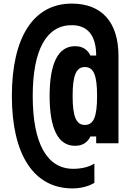

<svg xmlns="http://www.w3.org/2000/svg" viewBox="-20 -837 740 1068"><path d="M383 211C428 211 473 200 505 180V73C473 93 431 102 387 102C241 102 162 -40 162 -303C162 -559 238 -697 379 -697C468 -697 515 -639 515 -528H483C466 -563 438 -580 397 -580C304 -580 256 -486 256 -303C256 -120 304 -26 397 -26C438 -26 466 -43 483 -78H515V-40H639V-526C639 -714 546 -817 379 -817C167 -817 46 -631 46 -303C46 25 169 211 383 211ZM384 -303C384 -419 404 -464 452 -464C501 -464 520 -419 520 -303C520 -188 501 -142 452 -142C404 -142 384 -188 384 -303Z"/></svg>

Font: Martian Mono Std Md
Style: Regular
Weight: 500
Monospace: yes
Designer: Roman Shamin
Foundry: Evil Martians
Version: Version 1.000